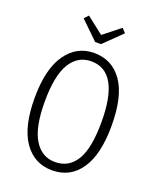

<svg xmlns="http://www.w3.org/2000/svg" viewBox="-162 -981 893 1088"><g transform="rotate(20 285.0 -437.0)"><path d="M517 -342Q517 -168 455.5 -78.5Q394 11 285 11Q178 11 115.5 -78Q53 -167 53 -341Q53 -515 116 -605.5Q179 -696 285 -696Q393 -696 455 -607.5Q517 -519 517 -342ZM114 -341Q114 -186 159.5 -112.5Q205 -39 285 -39Q368 -39 412 -111.5Q456 -184 456 -342Q456 -646 285 -646Q204 -646 159 -572Q114 -498 114 -341ZM386 -885 409 -860 302 -756H267L160 -860L183 -885L285 -805Z"/></g></svg>

Font: Fira Sans Extra Condensed Light
Style: Regular
Weight: 300
Width: 1
Designer: Carrois Corporate & Edenspiekermann AG
Foundry: Carrois Corporate GbR & Edenspiekermann AG
Version: Version 4.203